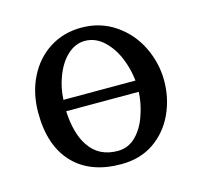

<svg xmlns="http://www.w3.org/2000/svg" viewBox="-80 -591 706 672"><g transform="rotate(-15 273.5 -255.0)"><path d="M143 -276Q145 -319 159 -356Q176 -403 205 -429.5Q234 -456 268 -456Q308 -456 339.5 -425Q371 -394 388 -346Q400 -312 404 -276ZM390 -156Q376 -111 348 -82.5Q320 -54 281 -54Q213 -54 178 -106Q146 -152 142 -235H405Q403 -194 390 -156ZM46 -255Q46 -136 107.5 -71Q169 -6 281 -6Q350 -6 399.5 -40Q449 -74 475 -130Q501 -186 501 -250Q501 -314 472.5 -372.5Q444 -431 390.5 -467.5Q337 -504 268 -504Q204 -504 153.5 -472Q103 -440 74.5 -383Q46 -326 46 -255Z"/></g></svg>

Font: LXGW Marker Gothic
Style: Regular
Weight: 400
Version: Version 1.001